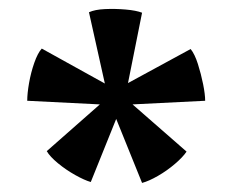

<svg xmlns="http://www.w3.org/2000/svg" viewBox="-20 -755 512 423"><path d="M262 -572 400 -647Q409 -636 416 -614Q423 -592 427.5 -569.5Q432 -547 432 -533L272 -525L391 -421Q383 -409 365.5 -394Q348 -379 328 -367.5Q308 -356 293 -352L236 -493L180 -354Q166 -358 145.5 -369.5Q125 -381 107.5 -395.5Q90 -410 83 -422L200 -525L40 -533Q40 -549 44 -572Q48 -595 55.5 -616.5Q63 -638 72 -648L211 -571L176 -728Q189 -734 211.5 -735Q234 -736 257 -734Q280 -732 293 -727Z"/></svg>

Font: Karma Variable Light
Style: Regular
Weight: 300
Designer: Joana Correia
Foundry: Indian Type Foundry
Version: Version 3.000